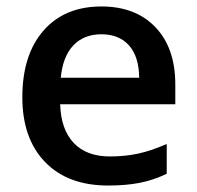

<svg xmlns="http://www.w3.org/2000/svg" viewBox="-20 -570 616 600"><path d="M317.9 9.8Q191.9 9.8 120.8 -63.7Q49.8 -137.2 49.8 -266.1Q49.8 -398.4 115.7 -474.1Q181.6 -549.8 296.9 -549.8Q403.8 -549.8 465.8 -484.9Q527.8 -419.9 527.8 -306.2V-244.1H168Q170.4 -165.5 210.4 -123.3Q250.5 -81.1 323.2 -81.1Q371.1 -81.1 412.4 -90.1Q453.6 -99.1 501 -120.1V-26.9Q459 -6.8 416 1.5Q373 9.8 317.9 9.8ZM296.9 -462.9Q242.2 -462.9 209.2 -428.2Q176.3 -393.6 169.9 -327.1H415Q414.1 -394 382.8 -428.5Q351.6 -462.9 296.9 -462.9Z"/></svg>

Font: f42954597008400   
Style: Regular
Weight: 600
Foundry: Ascender Corporation
Version: Version 1.10